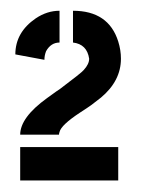

<svg xmlns="http://www.w3.org/2000/svg" viewBox="-20 -708 258 348"><path d="M7.8 -609.4Q7.8 -649.4 44.9 -674.8Q65.4 -688.5 87.9 -688.5V-630.9Q72.3 -630.9 63.5 -615.2Q60.5 -607.4 60.5 -599.6ZM16.6 -380.9V-441.4H194.3V-380.9ZM16.6 -463.9Q16.6 -495.1 65.4 -530.3Q86.9 -545.9 88.9 -546.9Q127.9 -576.2 131.8 -581.1Q141.6 -591.8 141.6 -601.6Q137.7 -627.9 112.3 -630.9V-688.5Q176.8 -688.5 194.3 -632.8Q199.2 -617.2 199.2 -601.6Q199.2 -561.5 163.1 -531.2Q154.3 -524.4 145.5 -517.6Q138.7 -512.7 125 -503.9Q90.8 -481.4 87.9 -468.8Q86.9 -465.8 86.9 -463.9Z"/></svg>

Font: Post No Bills Colombo ExtraBold
Style: Regular
Weight: 800
Designer: Kosala Senevirathne, Siva Puranthara, Lasantha Premarathna, Tharique Azeez
Foundry: Mooniak
Version: Version 1.220 ; ttfautohint (v1.6)